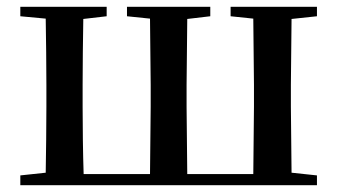

<svg xmlns="http://www.w3.org/2000/svg" viewBox="-20 -547 996 567"><path d="M172 0H916V-29L841 -37L839 -232V-296L841 -491L916 -499V-527H661V-499L728 -492L730 -296V-232L728 -33H533L531 -232V-296L533 -491L601 -499V-527H355V-499L423 -492L425 -296V-232L423 -33H227C225 -90 224 -176 224 -232V-296C224 -351 225 -435 226 -491L295 -499V-527H40V-499L115 -492C116 -435 117 -351 117 -296V-232C117 -177 116 -93 115 -37L40 -29V0Z"/></svg>

Font: GenKiMin2 TW SB
Style: Regular
Weight: 600
Version: Version 2.100;PS 2.1;hotconv 16.6.51;makeotf.lib2.5.65220 DE